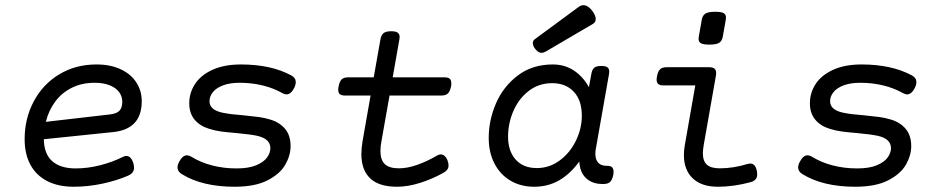

<svg xmlns="http://www.w3.org/2000/svg" viewBox="-20 -711 3638 742"><path d="M467.8 -108.4Q486.3 -108.4 495.1 -81.1Q498 -70.8 498 -63.5Q498 -52.2 492.4 -44.9Q486.8 -37.6 475.1 -32.2Q431.6 -13.2 375.7 -1.2Q319.8 10.7 265.1 10.7Q204.6 10.7 161.9 -11.5Q119.1 -33.7 97.2 -75Q75.2 -116.2 75.2 -172.9Q75.2 -252.9 110.4 -319.1Q145.5 -385.3 208.7 -423.6Q272 -461.9 353 -461.9Q406.2 -461.9 445.8 -443.6Q485.4 -425.3 506.6 -392.8Q527.8 -360.4 527.8 -319.8Q527.8 -212.4 418.5 -200.7L149.4 -172.9Q150.4 -115.2 182.4 -87.6Q214.4 -60.1 272.5 -60.1Q319.3 -60.1 367.7 -72.5Q416 -85 455.6 -105Q463.4 -108.4 467.8 -108.4ZM157.2 -240.2 403.3 -268.6Q430.7 -271.5 441.7 -283.2Q452.6 -294.9 452.6 -317.4Q452.6 -338.4 440.4 -355Q428.2 -371.6 404.1 -381.3Q379.9 -391.1 345.7 -391.1Q296.4 -391.1 257.6 -371.8Q218.8 -352.5 193.4 -318.4Q168 -284.2 157.2 -240.2Z M1106 -419.4Q1123 -410.2 1123 -393.6Q1123 -383.3 1116.7 -370.6Q1104 -346.2 1086.9 -346.2Q1081.1 -346.2 1072.3 -350.6Q1037.1 -370.6 994.9 -380.9Q952.6 -391.1 906.7 -391.1Q868.2 -391.1 841.8 -381.1Q815.4 -371.1 802.5 -354.7Q789.6 -338.4 789.6 -319.8Q789.6 -285.2 842.8 -274.9Q872.1 -269 918.9 -265.6Q957.5 -261.7 979.7 -258.8Q1002 -255.9 1024.4 -249Q1060.5 -238.3 1081.8 -212.9Q1103 -187.5 1103 -146.5Q1103 -110.8 1082.8 -75Q1062.5 -39.1 1014.2 -14.2Q965.8 10.7 886.7 10.7Q761.7 10.7 682.6 -38.1Q666 -48.3 666 -64Q666 -74.2 673.3 -87.4Q686 -110.8 702.6 -110.8Q710 -110.8 718.3 -106Q754.4 -83.5 799.3 -71.8Q844.2 -60.1 894 -60.1Q941.9 -60.1 971.2 -72.8Q1000.5 -85.4 1012.7 -103.3Q1024.9 -121.1 1024.9 -138.2Q1024.9 -175.3 972.2 -186.5Q946.3 -191.9 893.6 -196.8Q857.9 -199.7 834.2 -202.9Q810.5 -206.1 787.6 -213.4Q752.4 -224.1 731.9 -248.8Q711.4 -273.4 711.4 -312Q711.4 -352.5 733.9 -386.7Q756.3 -420.9 801.5 -441.4Q846.7 -461.9 911.1 -461.9Q1027.3 -461.9 1106 -419.4Z M1454.6 -168Q1450.2 -145.5 1450.2 -127.4Q1450.2 -93.3 1467 -76.9Q1483.9 -60.5 1522 -60.5Q1554.2 -60.5 1592.5 -74Q1630.9 -87.4 1668.9 -109.9Q1676.3 -114.3 1683.6 -114.3Q1691.4 -114.3 1698.2 -108.4Q1705.1 -102.5 1709.5 -90.8Q1713.4 -81.1 1713.4 -71.3Q1713.4 -54.2 1694.8 -43.9Q1651.9 -19.5 1604 -4.4Q1556.2 10.7 1514.6 10.7Q1444.8 10.7 1410.6 -21.7Q1376.5 -54.2 1376.5 -115.7Q1376.5 -136.2 1381.3 -166.5L1412.1 -341.8H1313Q1299.8 -341.8 1293.5 -346.9Q1287.1 -352.1 1287.1 -363.8Q1287.1 -369.6 1288.6 -377Q1292 -396 1300.3 -404.1Q1308.6 -412.1 1325.2 -412.1H1424.3L1450.2 -558.6Q1453.1 -575.7 1462.4 -583Q1471.7 -590.3 1491.7 -590.3Q1508.8 -590.3 1516.6 -585Q1524.4 -579.6 1524.4 -567.9Q1524.4 -565.4 1523.4 -558.6L1497.6 -412.1H1698.2Q1711.9 -412.1 1718 -406.7Q1724.1 -401.4 1724.1 -389.2Q1724.1 -381.8 1723.1 -377Q1719.2 -357.9 1710.9 -349.9Q1702.6 -341.8 1686 -341.8H1485.4Z M2073.2 -506.8Q2061.5 -506.8 2050.8 -519Q2039.1 -532.2 2039.1 -544.4Q2039.1 -553.7 2046.9 -559.6L2216.8 -684.6Q2225.6 -690.9 2234.9 -690.9Q2251.5 -690.9 2267.6 -670.9Q2282.2 -651.9 2282.2 -637.7Q2282.2 -625 2271.5 -618.7L2088.9 -511.7Q2080.1 -506.8 2073.2 -506.8ZM2351.1 -47.4Q2351.1 -40 2350.1 -35.2Q2346.2 -16.1 2337.9 -8.1Q2329.6 0 2313 0H2307.6Q2268.6 0 2244.6 -22.7Q2220.7 -45.4 2218.8 -86.9Q2183.6 -38.6 2140.6 -13.9Q2097.7 10.7 2043.9 10.7Q1993.2 10.7 1953.4 -12.5Q1913.6 -35.6 1891.1 -78.6Q1868.7 -121.6 1868.7 -178.7Q1868.7 -246.1 1896.7 -311.3Q1924.8 -376.5 1981 -419.2Q2037.1 -461.9 2116.7 -461.9Q2162.1 -461.9 2197.8 -438.5Q2233.4 -415 2255.9 -374L2265.1 -424.3Q2268.1 -441.9 2276.1 -449Q2284.2 -456.1 2303.2 -456.1H2304.2Q2320.3 -456.1 2327.4 -450.9Q2334.5 -445.8 2334.5 -434.6Q2334.5 -432.1 2333.5 -424.3L2282.7 -136.2Q2280.8 -127 2280.8 -116.7Q2280.8 -93.8 2292 -82Q2303.2 -70.3 2322.8 -70.3H2325.2Q2338.9 -70.3 2345 -64.9Q2351.1 -59.6 2351.1 -47.4ZM2228.5 -264.2Q2228.5 -323.2 2197.5 -356.4Q2166.5 -389.6 2113.8 -389.6Q2062.5 -389.6 2023.7 -359.9Q1984.9 -330.1 1964.1 -282.2Q1943.4 -234.4 1943.4 -183.1Q1943.4 -127.4 1972.7 -94.5Q2002 -61.5 2054.7 -61.5Q2103.5 -61.5 2143.3 -91.1Q2183.1 -120.6 2205.8 -167.5Q2228.5 -214.4 2228.5 -264.2Z M2785.6 -643.1Q2785.6 -640.6 2784.7 -633.8L2773.4 -570.3Q2770.5 -552.7 2759.5 -545.7Q2748.5 -538.6 2721.7 -538.6Q2698.2 -538.6 2689 -543.7Q2679.7 -548.8 2679.7 -561Q2679.7 -563.5 2680.7 -570.3L2691.9 -633.8Q2694.8 -651.4 2706.1 -658.4Q2717.3 -665.5 2744.1 -665.5Q2767.1 -665.5 2776.4 -660.4Q2785.6 -655.3 2785.6 -643.1ZM2747.6 -429.2Q2747.6 -422.4 2746.6 -418L2699.7 -151.4Q2696.3 -130.9 2696.3 -119.1Q2696.3 -88.4 2711.9 -74.5Q2727.5 -60.5 2761.7 -60.5Q2813.5 -60.5 2868.2 -77.1Q2876 -79.1 2878.9 -79.1Q2898.9 -79.1 2904.8 -51.3Q2906.2 -43.9 2906.2 -37.6Q2906.2 -25.4 2900.4 -18.3Q2894.5 -11.2 2881.8 -7.3Q2815.9 10.7 2754.4 10.7Q2691.4 10.7 2657.2 -21.7Q2623 -54.2 2623 -111.8Q2623 -131.3 2626.5 -149.9L2667 -380.9H2543.5Q2530.3 -380.9 2523.9 -386.2Q2517.6 -391.6 2517.6 -403.3Q2517.6 -408.7 2519 -416Q2522.5 -435.1 2530.8 -443.1Q2539.1 -451.2 2555.7 -451.2H2720.7Q2734.4 -451.2 2741 -446Q2747.6 -440.9 2747.6 -429.2Z M3504.4 -419.4Q3521.5 -410.2 3521.5 -393.6Q3521.5 -383.3 3515.1 -370.6Q3502.4 -346.2 3485.4 -346.2Q3479.5 -346.2 3470.7 -350.6Q3435.5 -370.6 3393.3 -380.9Q3351.1 -391.1 3305.2 -391.1Q3266.6 -391.1 3240.2 -381.1Q3213.9 -371.1 3200.9 -354.7Q3188 -338.4 3188 -319.8Q3188 -285.2 3241.2 -274.9Q3270.5 -269 3317.4 -265.6Q3356 -261.7 3378.2 -258.8Q3400.4 -255.9 3422.9 -249Q3459 -238.3 3480.2 -212.9Q3501.5 -187.5 3501.5 -146.5Q3501.5 -110.8 3481.2 -75Q3460.9 -39.1 3412.6 -14.2Q3364.3 10.7 3285.2 10.7Q3160.2 10.7 3081.1 -38.1Q3064.5 -48.3 3064.5 -64Q3064.5 -74.2 3071.8 -87.4Q3084.5 -110.8 3101.1 -110.8Q3108.4 -110.8 3116.7 -106Q3152.8 -83.5 3197.8 -71.8Q3242.7 -60.1 3292.5 -60.1Q3340.3 -60.1 3369.6 -72.8Q3398.9 -85.4 3411.1 -103.3Q3423.3 -121.1 3423.3 -138.2Q3423.3 -175.3 3370.6 -186.5Q3344.7 -191.9 3292 -196.8Q3256.3 -199.7 3232.7 -202.9Q3209 -206.1 3186 -213.4Q3150.9 -224.1 3130.4 -248.8Q3109.9 -273.4 3109.9 -312Q3109.9 -352.5 3132.3 -386.7Q3154.8 -420.9 3200 -441.4Q3245.1 -461.9 3309.6 -461.9Q3425.8 -461.9 3504.4 -419.4Z"/></svg>

Font: Courier Prime Sans
Style: Italic
Weight: 400
Italic angle: -10°
Designer: Alan Dague-Greene
Foundry: Quote-Unquote Apps
Version: Version 3.020